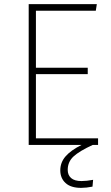

<svg xmlns="http://www.w3.org/2000/svg" viewBox="-20 -702 536 930"><path d="M308 121Q308 146 324.5 160.5Q341 175 375 175Q399 175 431 169L428 202Q398 208 373 208Q323 208 297.5 184.5Q272 161 272 123Q272 85 297.5 55.5Q323 26 375 0H119V-682H449L444 -650H154V-374H405V-343H154V-32H455V0H429Q364 30 336 56Q308 82 308 121Z"/></svg>

Font: FiraGO UltraLight
Style: Regular
Weight: 200
Designer: bBox Type
Foundry: bBox Type GmbH
Version: Version 1.001